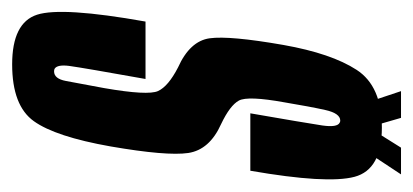

<svg xmlns="http://www.w3.org/2000/svg" viewBox="-214 -474 680 316"><g transform="rotate(90 126.0 -316.0)"><path d="M74 4Q5.5 4 -7.8 -37Q-21 -78 3.5 -215.5H98Q80 -115 76.5 -90Q74 -70.5 81 -66Q82.5 -65 85.5 -65Q97.5 -65 101.2 -84.2Q105 -103.5 113 -147.5Q125.5 -219.5 117.8 -236.2Q110 -253 79 -269Q35.5 -288.5 31 -321.2Q26.5 -354 42 -442.5Q56 -521.5 83 -563Q110 -604.5 178 -604.5Q247 -604.5 259 -559.5Q271 -514.5 249 -388H154.5Q170 -477 174.5 -506.5Q178 -531 170 -535Q168.5 -536 166.5 -536Q154.5 -536 149 -511.2Q143.5 -486.5 136.5 -444.5Q125.5 -384 133.5 -369.2Q141.5 -354.5 172 -340Q214.5 -321 219.8 -285.8Q225 -250.5 209 -158Q193 -67.5 167.5 -31.8Q142 4 74 4ZM144 -558 118 -636H162L177.5 -582.5L211 -636H255L203.5 -558Z"/></g></svg>

Font: Anybody UltraCondensed Medium
Style: Italic
Weight: 500
Width: 1
Italic angle: -10°
Designer: Tyler Finck
Foundry: Etcetera Type Company
Version: Version 1.010; ttfautohint (v1.8.3) -l 8 -r 50 -G 200 -x 14 